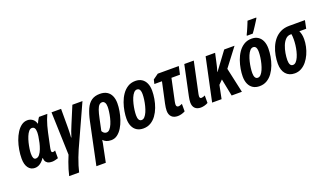

<svg xmlns="http://www.w3.org/2000/svg" viewBox="-86 -1409 3922 2285"><g transform="rotate(-20 1875.5 -266.0)"><path d="M131.8 9.8Q80.1 9.8 49.6 -32Q19 -73.7 19 -147.9Q19 -201.7 28.6 -258.5Q38.1 -315.4 56.6 -368.2Q75.2 -420.9 102.1 -463.1Q128.9 -505.4 163.1 -530.3Q197.3 -555.2 238.8 -555.2Q273.4 -555.2 301.8 -535.6Q330.1 -516.1 341.8 -475.1H345.2Q351.1 -489.3 357.7 -502Q364.3 -514.6 370.8 -525.9Q377.4 -537.1 383.8 -544.9H488.8Q475.1 -515.6 462.9 -482.4Q450.7 -449.2 440.7 -412.8Q430.7 -376.5 421.9 -336.9L386.2 -168Q382.8 -154.3 380.9 -140.6Q378.9 -127 378.9 -118.2Q378.9 -104.5 384 -99.9Q389.2 -95.2 397.9 -95.2Q403.3 -95.2 410.6 -97.2Q418 -99.1 426.8 -104V-5.9Q410.2 0 387.9 4.9Q365.7 9.8 352.1 9.8Q310.5 9.8 290.5 -3.9Q270.5 -17.6 264.4 -36.6Q258.3 -55.7 258.8 -70.8H255.9Q238.8 -45.9 219.5 -27.8Q200.2 -9.8 178.7 0Q157.2 9.8 131.8 9.8ZM179.2 -91.8Q207 -91.8 227.3 -117.2Q247.6 -142.6 261.5 -179.9Q275.4 -217.3 283.2 -252Q293.5 -299.3 297.6 -329.3Q301.8 -359.4 301.8 -381.8Q301.8 -416.5 290.8 -433.3Q279.8 -450.2 257.8 -450.2Q236.3 -450.2 218.3 -429Q200.2 -407.7 186.3 -373.8Q172.4 -339.8 162.8 -301Q153.3 -262.2 148.2 -226.1Q143.1 -189.9 143.1 -165Q143.1 -128.4 152.1 -110.1Q161.1 -91.8 179.2 -91.8Z M480 240.2Q489.3 199.7 501.5 158.9Q513.7 118.2 528.6 77.9Q543.5 37.6 560.1 -2L542 -544.9H663.1V-329.1Q663.1 -312 662.8 -292Q662.6 -272 661.9 -252Q661.1 -231.9 660.2 -214.1Q659.2 -196.3 658.2 -183.1H662.1Q672.4 -216.8 685.3 -252.7Q698.2 -288.6 714.8 -326.2L806.2 -544.9H934.1L694.8 -19Q676.8 22 659.2 68.4Q641.6 114.7 627.9 159.4Q614.3 204.1 606 240.2Z M824.7 240.2 936 -291Q954.6 -378.9 981.2 -437.7Q1007.8 -496.6 1050 -525.9Q1092.3 -555.2 1156.7 -555.2Q1210 -555.2 1245.1 -533.7Q1280.3 -512.2 1298.1 -472.7Q1315.9 -433.1 1315.9 -378.9Q1315.9 -334.5 1307.1 -282.2Q1298.3 -230 1281 -178.5Q1263.7 -127 1237.5 -84.2Q1211.4 -41.5 1176.8 -15.9Q1142.1 9.8 1098.6 9.8Q1063.5 9.8 1038.1 -1.2Q1012.7 -12.2 997.1 -30.8Q995.1 -12.2 991 8.8Q986.8 29.8 982.9 47.9L943.8 240.2ZM1076.7 -95.2Q1099.6 -95.2 1118.2 -116.2Q1136.7 -137.2 1150.9 -170.9Q1165 -204.6 1174.3 -243.2Q1183.6 -281.7 1188.2 -317.6Q1192.9 -353.5 1192.9 -377.9Q1192.9 -414.6 1180.4 -433.3Q1168 -452.1 1147.9 -452.1Q1126.5 -452.1 1110.4 -436.3Q1094.2 -420.4 1080.8 -382.6Q1067.4 -344.7 1053.7 -278.8L1022.9 -132.8Q1030.3 -117.7 1043.7 -106.4Q1057.1 -95.2 1076.7 -95.2Z M1505.9 9.8Q1458 9.8 1424.1 -11.2Q1390.1 -32.2 1372.1 -71.8Q1354 -111.3 1354 -167Q1354 -209.5 1362.5 -261Q1371.1 -312.5 1389.2 -364.3Q1407.2 -416 1436.8 -459.2Q1466.3 -502.4 1508.3 -528.8Q1550.3 -555.2 1606 -555.2Q1653.3 -555.2 1686.8 -533.7Q1720.2 -512.2 1738 -472.4Q1755.9 -432.6 1755.9 -377Q1755.9 -329.1 1746.8 -275.9Q1737.8 -222.7 1718.8 -171.9Q1699.7 -121.1 1670.2 -80.1Q1640.6 -39.1 1599.6 -14.6Q1558.6 9.8 1505.9 9.8ZM1520 -91.8Q1541 -91.8 1559.1 -111.3Q1577.1 -130.9 1591.1 -163.1Q1605 -195.3 1614.7 -233.6Q1624.5 -272 1629.6 -309.8Q1634.8 -347.7 1634.8 -377.9Q1634.8 -401.9 1630.1 -418.7Q1625.5 -435.5 1615.5 -444.3Q1605.5 -453.1 1589.8 -453.1Q1567.4 -453.1 1549.1 -432.6Q1530.8 -412.1 1516.8 -378.9Q1502.9 -345.7 1493.7 -306.9Q1484.4 -268.1 1479.7 -231Q1475.1 -193.8 1475.1 -166Q1475.1 -130.9 1486.3 -111.3Q1497.6 -91.8 1520 -91.8Z M1940.9 11.2Q1890.6 11.2 1863.3 -16.4Q1835.9 -43.9 1835.9 -94.2Q1835.9 -112.3 1838.9 -134Q1841.8 -155.8 1846.7 -179.2L1903.8 -442.9H1807.6L1819.8 -496.1L1887.7 -544.9H2153.8L2131.8 -442.9H2023.9L1964.8 -165Q1962.9 -154.3 1961.4 -145Q1960 -135.7 1960 -126Q1960 -111.8 1966.8 -103.5Q1973.6 -95.2 1987.8 -95.2Q1997.6 -95.2 2010.7 -99.6Q2023.9 -104 2034.7 -108.9V-14.2Q2013.2 -2 1987.8 4.6Q1962.4 11.2 1940.9 11.2Z M2232.9 9.8Q2185.1 9.8 2159.4 -16.4Q2133.8 -42.5 2133.8 -89.8Q2133.8 -105.5 2136.5 -126.5Q2139.2 -147.5 2143.6 -167L2223.6 -544.9H2343.8L2260.7 -153.8Q2259.3 -146 2258.1 -138.2Q2256.8 -130.4 2256.8 -122.1Q2256.8 -109.9 2262.2 -103Q2267.6 -96.2 2278.8 -96.2Q2288.1 -96.2 2300.8 -100.1Q2313.5 -104 2324.7 -109.9V-15.1Q2303.7 -2.9 2278.8 3.4Q2253.9 9.8 2232.9 9.8Z M2377.9 0 2493.7 -544.9H2613.8L2588.9 -431.2Q2583.5 -405.8 2576.7 -378.7Q2569.8 -351.6 2560.5 -320.8H2563L2729 -544.9H2859.9L2685.5 -315.9L2754.9 0H2625L2581.5 -219.2L2531.7 -168.9L2497.6 0Z M2977.5 9.8Q2929.7 9.8 2895.8 -11.2Q2861.8 -32.2 2843.8 -71.8Q2825.7 -111.3 2825.7 -167Q2825.7 -209.5 2834.2 -261Q2842.8 -312.5 2860.8 -364.3Q2878.9 -416 2908.4 -459.2Q2938 -502.4 2980 -528.8Q3022 -555.2 3077.6 -555.2Q3125 -555.2 3158.4 -533.7Q3191.9 -512.2 3209.7 -472.4Q3227.5 -432.6 3227.5 -377Q3227.5 -329.1 3218.5 -275.9Q3209.5 -222.7 3190.4 -171.9Q3171.4 -121.1 3141.8 -80.1Q3112.3 -39.1 3071.3 -14.6Q3030.3 9.8 2977.5 9.8ZM2991.7 -91.8Q3012.7 -91.8 3030.8 -111.3Q3048.8 -130.9 3062.7 -163.1Q3076.7 -195.3 3086.4 -233.6Q3096.2 -272 3101.3 -309.8Q3106.4 -347.7 3106.4 -377.9Q3106.4 -401.9 3101.8 -418.7Q3097.2 -435.5 3087.2 -444.3Q3077.1 -453.1 3061.5 -453.1Q3039.1 -453.1 3020.8 -432.6Q3002.4 -412.1 2988.5 -378.9Q2974.6 -345.7 2965.3 -306.9Q2956.1 -268.1 2951.4 -231Q2946.8 -193.8 2946.8 -166Q2946.8 -130.9 2958 -111.3Q2969.2 -91.8 2991.7 -91.8ZM3037.6 -606 3041 -619.1Q3047.4 -630.9 3056.6 -651.6Q3065.9 -672.4 3075.9 -695.6Q3085.9 -718.8 3094.2 -739.5Q3102.5 -760.3 3106.9 -772H3217.8L3215.8 -762.2Q3207.5 -748.5 3194.3 -727.5Q3181.2 -706.5 3166 -683.3Q3150.9 -660.2 3137 -639.6Q3123 -619.1 3112.8 -606Z M3423.3 9.8Q3351.6 9.8 3311 -37.1Q3270.5 -84 3270.5 -168Q3270.5 -217.3 3280 -270Q3289.6 -322.8 3310.1 -371.8Q3330.6 -420.9 3363.5 -460Q3396.5 -499 3443.4 -522Q3490.2 -544.9 3552.7 -544.9H3751.5L3730.5 -442.9H3643.6Q3653.3 -422.9 3659.4 -397Q3665.5 -371.1 3665.5 -335.9Q3665.5 -291.5 3655 -243.2Q3644.5 -194.8 3624.3 -149.9Q3604 -105 3574.7 -68.8Q3545.4 -32.7 3507.3 -11.5Q3469.2 9.8 3423.3 9.8ZM3436.5 -91.8Q3458 -91.8 3475.6 -110.4Q3493.2 -128.9 3506.8 -159.7Q3520.5 -190.4 3529.8 -228Q3539.1 -265.6 3543.7 -304.2Q3548.3 -342.8 3548.3 -376Q3548.3 -397.5 3547.1 -414.1Q3545.9 -430.7 3543.5 -442.9H3531.7Q3494.6 -442.9 3468 -415.5Q3441.4 -388.2 3424.6 -345.5Q3407.7 -302.7 3399.7 -255.1Q3391.6 -207.5 3391.6 -167Q3391.6 -131.3 3402.6 -111.6Q3413.6 -91.8 3436.5 -91.8Z"/></g></svg>

Font: Open Sans Condensed
Style: Italic
Weight: 400
Width: 3
Italic angle: -12°
Designer: Monotype Design Team
Foundry: Monotype Imaging Inc.
Version: Version 3.000